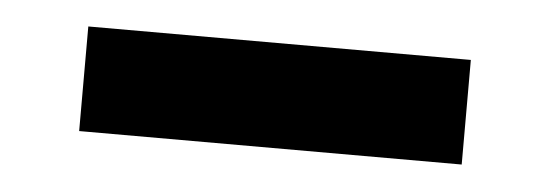

<svg xmlns="http://www.w3.org/2000/svg" viewBox="-25 67 551 192"><g transform="rotate(5 250.0 162.5)"><path d="M58 215V110H442V215Z"/></g></svg>

Font: Iosevka SS18 Extrabold
Style: Regular
Weight: 800
Monospace: yes
Designer: Belleve Invis
Foundry: Belleve Invis
Version: Version 25.1.1; ttfautohint (v1.8.4)